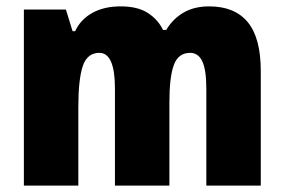

<svg xmlns="http://www.w3.org/2000/svg" viewBox="-20 -583 892 603"><path d="M637 -563Q717 -563 758 -513.5Q799 -464 799 -360V0H628V-305Q628 -363 615.5 -390Q603 -417 577 -417Q540 -417 526 -379Q512 -341 512 -262V0H341V-305Q341 -417 292 -417Q254 -417 240 -375.5Q226 -334 226 -246V0H55V-553H187L208 -485H216Q233 -522 270 -542.5Q307 -563 359 -563Q412 -563 444 -542.5Q476 -522 492 -489H502Q523 -524 556.5 -543.5Q590 -563 637 -563Z"/></svg>

Font: Noto Sans Gurmukhi UI Condensed Black
Style: Regular
Weight: 900
Width: 3
Designer: Jelle Bosma - Monotype Design Team
Foundry: Monotype Imaging Inc.
Version: Version 2.004; ttfautohint (v1.8.4.7-5d5b)